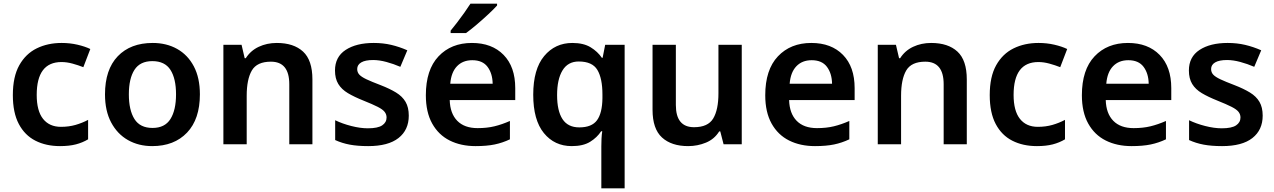

<svg xmlns="http://www.w3.org/2000/svg" viewBox="-20 -786 6942 1046"><path d="M307 10Q231 10 173 -19.5Q115 -49 82.5 -110.5Q50 -172 50 -268Q50 -368 85 -430.5Q120 -493 180 -522.5Q240 -552 316 -552Q361 -552 402 -542.5Q443 -533 472 -519L434 -420Q406 -431 375 -439.5Q344 -448 315 -448Q180 -448 180 -269Q180 -182 214.5 -138.5Q249 -95 312 -95Q355 -95 391.5 -105.5Q428 -116 460 -133V-27Q430 -9 393.5 0.5Q357 10 307 10Z M1069 -272Q1069 -137 999 -63.5Q929 10 809 10Q735 10 677 -23Q619 -56 585.5 -119Q552 -182 552 -272Q552 -407 621.5 -479.5Q691 -552 812 -552Q887 -552 945 -519.5Q1003 -487 1036 -424.5Q1069 -362 1069 -272ZM682 -272Q682 -186 712.5 -137.5Q743 -89 811 -89Q878 -89 908.5 -137.5Q939 -186 939 -272Q939 -358 908.5 -405.5Q878 -453 810 -453Q743 -453 712.5 -405.5Q682 -358 682 -272Z M1488 -552Q1580 -552 1631 -505Q1682 -458 1682 -353V0H1556V-327Q1556 -450 1456 -450Q1380 -450 1352 -402Q1324 -354 1324 -264V0H1197V-542H1296L1313 -469H1319Q1345 -510 1389.5 -531Q1434 -552 1488 -552Z M2207 -156Q2207 -78 2151 -34Q2095 10 1986 10Q1928 10 1885.5 2Q1843 -6 1806 -23V-131Q1845 -112 1894 -99.5Q1943 -87 1984 -87Q2038 -87 2062 -103Q2086 -119 2086 -146Q2086 -163 2075.5 -176.5Q2065 -190 2037.5 -204Q2010 -218 1960 -238Q1910 -258 1875.5 -278.5Q1841 -299 1823 -328.5Q1805 -358 1805 -402Q1805 -476 1863 -514Q1921 -552 2016 -552Q2067 -552 2111.5 -541.5Q2156 -531 2199 -512L2161 -422Q2124 -438 2085 -448.5Q2046 -459 2013 -459Q1970 -459 1948 -446Q1926 -433 1926 -410Q1926 -392 1937.5 -379.5Q1949 -367 1976.5 -354Q2004 -341 2054 -322Q2103 -303 2137.5 -282Q2172 -261 2189.5 -231Q2207 -201 2207 -156Z M2551 -552Q2660 -552 2723.5 -487Q2787 -422 2787 -306V-241H2430Q2432 -168 2471 -128Q2510 -88 2582 -88Q2633 -88 2674 -98Q2715 -108 2758 -127V-27Q2718 -8 2675 1Q2632 10 2571 10Q2491 10 2430 -20.5Q2369 -51 2334.5 -113Q2300 -175 2300 -267Q2300 -406 2369 -479Q2438 -552 2551 -552ZM2553 -458Q2501 -458 2469.5 -425Q2438 -392 2433 -330H2664Q2663 -386 2636 -422Q2609 -458 2553 -458ZM2688 -766V-756Q2671 -737 2640.5 -708.5Q2610 -680 2577 -652Q2544 -624 2519 -606H2435V-619Q2450 -637 2470 -663Q2490 -689 2509.5 -716.5Q2529 -744 2543 -766Z M3256 11Q3256 -8 3257 -30.5Q3258 -53 3261 -71H3255Q3233 -37 3195 -13.5Q3157 10 3095 10Q3001 10 2943 -61Q2885 -132 2885 -270Q2885 -409 2944.5 -480.5Q3004 -552 3098 -552Q3159 -552 3197.5 -528.5Q3236 -505 3259 -471H3263L3277 -542H3383V240H3256ZM3136 -92Q3204 -92 3232.5 -131Q3261 -170 3262 -251V-271Q3262 -359 3234.5 -405Q3207 -451 3133 -451Q3074 -451 3044.5 -402.5Q3015 -354 3015 -268Q3015 -182 3044.5 -137Q3074 -92 3136 -92Z M4021 -542V0H3922L3904 -70H3898Q3872 -28 3826 -9Q3780 10 3729 10Q3638 10 3586.5 -37Q3535 -84 3535 -188V-542H3662V-214Q3662 -93 3761 -93Q3837 -93 3865.5 -140.5Q3894 -188 3894 -278V-542Z M4400 -552Q4509 -552 4572.5 -487Q4636 -422 4636 -306V-241H4279Q4281 -168 4320 -128Q4359 -88 4431 -88Q4482 -88 4523 -98Q4564 -108 4607 -127V-27Q4567 -8 4524 1Q4481 10 4420 10Q4340 10 4279 -20.5Q4218 -51 4183.5 -113Q4149 -175 4149 -267Q4149 -406 4218 -479Q4287 -552 4400 -552ZM4402 -458Q4350 -458 4318.5 -425Q4287 -392 4282 -330H4513Q4512 -386 4485 -422Q4458 -458 4402 -458Z M5053 -552Q5145 -552 5196 -505Q5247 -458 5247 -353V0H5121V-327Q5121 -450 5021 -450Q4945 -450 4917 -402Q4889 -354 4889 -264V0H4762V-542H4861L4878 -469H4884Q4910 -510 4954.5 -531Q4999 -552 5053 -552Z M5629 10Q5553 10 5495 -19.5Q5437 -49 5404.5 -110.5Q5372 -172 5372 -268Q5372 -368 5407 -430.5Q5442 -493 5502 -522.5Q5562 -552 5638 -552Q5683 -552 5724 -542.5Q5765 -533 5794 -519L5756 -420Q5728 -431 5697 -439.5Q5666 -448 5637 -448Q5502 -448 5502 -269Q5502 -182 5536.5 -138.5Q5571 -95 5634 -95Q5677 -95 5713.5 -105.5Q5750 -116 5782 -133V-27Q5752 -9 5715.5 0.5Q5679 10 5629 10Z M6125 -552Q6234 -552 6297.5 -487Q6361 -422 6361 -306V-241H6004Q6006 -168 6045 -128Q6084 -88 6156 -88Q6207 -88 6248 -98Q6289 -108 6332 -127V-27Q6292 -8 6249 1Q6206 10 6145 10Q6065 10 6004 -20.5Q5943 -51 5908.5 -113Q5874 -175 5874 -267Q5874 -406 5943 -479Q6012 -552 6125 -552ZM6127 -458Q6075 -458 6043.5 -425Q6012 -392 6007 -330H6238Q6237 -386 6210 -422Q6183 -458 6127 -458Z M6859 -156Q6859 -78 6803 -34Q6747 10 6638 10Q6580 10 6537.5 2Q6495 -6 6458 -23V-131Q6497 -112 6546 -99.5Q6595 -87 6636 -87Q6690 -87 6714 -103Q6738 -119 6738 -146Q6738 -163 6727.5 -176.5Q6717 -190 6689.5 -204Q6662 -218 6612 -238Q6562 -258 6527.5 -278.5Q6493 -299 6475 -328.5Q6457 -358 6457 -402Q6457 -476 6515 -514Q6573 -552 6668 -552Q6719 -552 6763.5 -541.5Q6808 -531 6851 -512L6813 -422Q6776 -438 6737 -448.5Q6698 -459 6665 -459Q6622 -459 6600 -446Q6578 -433 6578 -410Q6578 -392 6589.5 -379.5Q6601 -367 6628.5 -354Q6656 -341 6706 -322Q6755 -303 6789.5 -282Q6824 -261 6841.5 -231Q6859 -201 6859 -156Z"/></svg>

Font: Noto Sans Cherokee SemiBold
Style: Regular
Weight: 600
Designer: Monotype Design Team
Foundry: Monotype Imaging Inc.
Version: Version 2.001; ttfautohint (v1.8.4.7-5d5b)